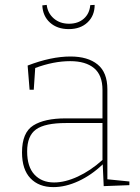

<svg xmlns="http://www.w3.org/2000/svg" viewBox="-20 -759 574 785"><path d="M419 -26 509 -17V-2L404 2L400 -87Q354 -43 301 -18.5Q248 6 198 6Q139 6 104.5 -30Q70 -66 70 -136Q70 -217 116 -246Q162 -275 248 -275H399V-391Q399 -452 364.5 -480.5Q330 -509 267 -509Q199 -509 124 -481L118 -392H101L93 -491Q189 -528 268 -528Q339 -528 379 -495.5Q419 -463 419 -394ZM201 -13Q246 -13 298 -37Q350 -61 399 -105V-256H250Q164 -256 127.5 -230Q91 -204 91 -140Q91 -77 121 -45Q151 -13 201 -13ZM153 -737 171 -739Q175 -705 200 -683.5Q225 -662 262 -662Q299 -662 322.5 -682.5Q346 -703 349 -738L367 -739Q367 -695 338 -667.5Q309 -640 261 -640Q214 -640 184.5 -666.5Q155 -693 153 -737Z"/></svg>

Font: Bitter Pro Thin
Style: Regular
Weight: 250
Designer: Sol Matas, and Bitter project Authors
Foundry: Sol Matas
Version: Version 1.010